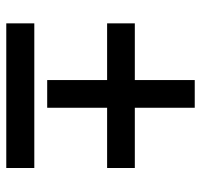

<svg xmlns="http://www.w3.org/2000/svg" viewBox="-34 -590 625 596"><g transform="rotate(90 278.0 -292.5)"><path d="M53 0V-87H502V0ZM53 -313V-399H229V-585H315V-399H502V-313H315V-127H229V-313Z"/></g></svg>

Font: Volkhov
Style: Bold
Weight: 700
Designer: Cyreal (www.cyreal.org)
Foundry: Cyreal (www.cyreal.org)
Version: Version 1.010